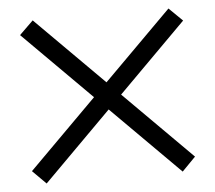

<svg xmlns="http://www.w3.org/2000/svg" viewBox="-45 -590 745 665"><g transform="rotate(-5 327.5 -257.5)"><path d="M611 -22 564 26 44 -494 92 -541ZM611 -495 91 26 44 -21 564 -541Z"/></g></svg>

Font: STIX Two Text
Style: Italic
Weight: 400
Italic angle: -12°
Designer: Ross Mills, John Hudson & Paul Hanslow, Tiro Typeworks Ltd; with prior portions MicroPress Inc. and Coen Hoffman, Elsevi
Foundry: Tiro Typeworks Ltd
Version: Version 2.13 b171